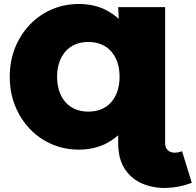

<svg xmlns="http://www.w3.org/2000/svg" viewBox="-20 -736 984 965"><path d="M376 16Q304 16 241 -11Q178 -38 130.5 -87.5Q83 -137 56 -204Q29 -271 29 -350Q29 -430 56 -496.5Q83 -563 130.5 -612.5Q178 -662 241 -689Q304 -716 376 -716Q448 -716 506 -689Q545 -670 577 -641L574 -700H810V-17Q810 4 821 16.5Q832 29 851.5 31Q871 33 895 24L944 183Q880 207 815 208.5Q750 210 695.5 187Q641 164 607.5 113.5Q574 63 574 -17V-56Q543 -29 506 -11Q448 16 376 16ZM424 -175Q460 -175 489 -187Q518 -199 538.5 -222Q559 -245 570 -277.5Q581 -310 581 -350Q581 -390 570 -422.5Q559 -455 538.5 -478Q518 -501 489 -513Q460 -525 424 -525Q388 -525 359 -513Q330 -501 309.5 -478Q289 -455 278 -422.5Q267 -390 267 -350Q267 -310 278 -277.5Q289 -245 309.5 -222Q330 -199 359 -187Q388 -175 424 -175Z"/></svg>

Font: Montserrat Thin Black
Style: Regular
Weight: 900
Version: Version 9.000